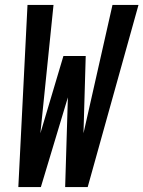

<svg xmlns="http://www.w3.org/2000/svg" viewBox="-20 -755 579 775"><path d="M334 0H243L254 -362L145 0H54L91 -735H196L143 -217L236 -529H326L317 -217L434 -735H539Z"/></svg>

Font: Iosevka Oblique
Style: Bold
Weight: 700
Italic angle: -9°
Monospace: yes
Designer: Belleve Invis
Foundry: Belleve Invis
Version: Version 32.5.0; ttfautohint (v1.8.4)